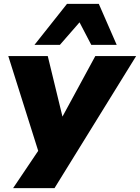

<svg xmlns="http://www.w3.org/2000/svg" viewBox="-20 -797 727 997"><path d="M48 180 192 -34 195 39 23 -506H228L305 -189H303L475 -506H687L263 180ZM159 -564 328 -777H493L586 -564H454L393 -681L291 -564Z"/></svg>

Font: Nunito Sans 7pt SemiExpanded Black
Style: Italic
Weight: 900
Width: 6
Italic angle: -9°
Designer: Vernon Adams
Foundry: Vernon Adams
Version: Version 3.101;gftools[0.9.27]